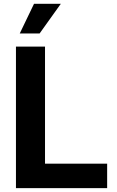

<svg xmlns="http://www.w3.org/2000/svg" viewBox="-20 -967 602 987"><path d="M62 0V-727.5H211.4V-125.5H530.8V0ZM81.5 -794.9 154.8 -947.3H292.5L183.6 -794.9Z"/></svg>

Font: Inter 20pt
Style: Bold
Weight: 700
Version: Version 4.001;git-66647c0bb